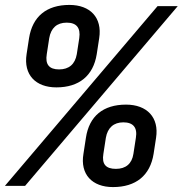

<svg xmlns="http://www.w3.org/2000/svg" viewBox="-57 -755 742 780"><path d="M172 -400C264 -400 322 -447 336 -535L346 -600C359 -684 309 -735 225 -735C132 -735 75 -688 61 -600L51 -535C38 -451 88 -400 172 -400ZM-37 0H45L665 -730H583ZM183 -473C143 -473 126 -493 133 -535L143 -600C150 -641 174 -663 214 -663C254 -663 271 -642 265 -600L255 -535C248 -494 223 -473 183 -473ZM402 5C495 5 553 -42 567 -130L577 -195C590 -278 540 -330 455 -330C362 -330 305 -283 292 -195L282 -130C268 -47 317 5 402 5ZM414 -69C373 -69 356 -88 363 -130L373 -195C380 -236 405 -258 444 -258C484 -258 502 -237 495 -195L485 -130C479 -90 454 -69 414 -69Z"/></svg>

Font: JetBrains Mono SemiBold
Style: Italic
Weight: 472
Italic angle: -9°
Monospace: yes
Designer: Philipp Nurullin, Konstantin Bulenkov
Foundry: JetBrains
Version: Version 2.305